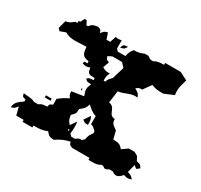

<svg xmlns="http://www.w3.org/2000/svg" viewBox="-116 -671 851 814"><g transform="rotate(30 310.0 -263.5)"><path d="M262.7 -75.4C266.7 -79.6 267.7 -70.2 266.7 -69.2C262.7 -65.1 261.7 -74.4 262.7 -75.4ZM316.8 -170.6 296.8 -140.6C310.8 -131.3 307.8 -131.3 324.8 -131.3V-140.6C324.8 -153 323.8 -159.2 316.8 -170.6ZM136.3 -140.6V-151H108.3V-140.6ZM288.7 -210C304.8 -196.5 313.8 -186.2 334.8 -180V-140.6C347.9 -136.5 351.9 -132.3 362.9 -121V-111.6C350.9 -96.1 348.9 -92 344.9 -72.3L334.8 -63C317.8 -63 320.8 -62 306.8 -52.6H288.7L278.7 -63C280.7 -74.4 280.7 -84.7 280.7 -94C280.7 -102.3 280.7 -110.6 278.7 -121L258.7 -92C245.6 -105.4 244.6 -110.6 240.6 -131.3C257.7 -148.9 258.7 -147.9 258.7 -170.6C276.7 -185.1 281.7 -188.2 288.7 -210ZM224.6 -252.4C223.6 -251.4 224.6 -241 228.6 -245.2C229.6 -246.2 228.6 -256.5 224.6 -252.4ZM563.4 -444.9 571.4 -434.6ZM250.6 -425.2 269.7 -434.6H316.8L334.8 -414.9L316.8 -355.9C305.8 -344.5 300.8 -340.4 296.8 -326.9H288.7V-336.2C288.7 -347.6 289.7 -352.8 296.8 -366.2C277.7 -366.2 274.7 -366.2 258.7 -375.6L269.7 -405.6C254.6 -410.8 255.6 -409.7 250.6 -425.2ZM278.7 -483.2C296.8 -487.3 296.8 -486.3 306.8 -502.9C285.7 -500.8 286.7 -502.9 278.7 -483.2ZM154.4 -502.9 164.4 -493.6ZM477.2 -522.5V-513.2C457.2 -513.2 443.1 -512.2 429.1 -502.9C412 -502.9 415 -503.9 401 -513.2H383C363.9 -504.9 353.9 -502.9 334.8 -502.9C322.8 -487.3 320.8 -483.2 316.8 -463.5H278.7L269.7 -473.9V-513.2C256.7 -511.2 252.6 -510.1 240.6 -513.2L230.6 -483.2H212.5L202.5 -513.2C185.5 -509.1 186.5 -508 174.4 -493.6C169.4 -509.1 169.4 -508 154.4 -513.2C135.3 -509.1 129.3 -511.2 116.3 -493.6H108.3L98.3 -513.2H88.2L78.2 -493.6H70.2V-483.2H60.2C45.1 -470.8 41.1 -467.7 22.1 -463.5L12 -425.2L22.1 -414.9L50.1 -425.2C62.2 -415.9 81.2 -412.8 100.3 -412.8C119.3 -412.8 138.4 -414.9 154.4 -414.9C156.4 -382.8 160.4 -370.4 192.5 -366.2V-355.9C173.4 -355.9 180.5 -359 174.4 -346.6C182.5 -343.5 187.5 -342.4 192.5 -342.4C197.5 -342.4 202.5 -343.5 212.5 -346.6C215.5 -317.6 222.6 -317.6 250.6 -317.6V-307.3C234.6 -306.2 229.6 -307.3 220.6 -297.9C228.6 -288.6 231.6 -287.6 242.6 -287.6H250.6C245.6 -275.2 242.6 -266.9 242.6 -258.6C242.6 -250.3 245.6 -241 250.6 -228.6L192.5 -219.3C192.5 -201.7 193.5 -204.8 202.5 -190.3C183.5 -182 171.4 -173.7 154.4 -160.3V-131.3C139.4 -126.1 141.4 -127.2 136.3 -111.6C117.3 -111.6 111.3 -110.6 98.3 -101.3H78.2C62.2 -110.6 43.1 -108.5 22.1 -111.6C26.1 -95.1 26.1 -96.1 42.1 -92V-82.7C22.1 -67.1 6 -59.9 4 -33C21.1 -37.1 20.1 -38.2 32.1 -52.6L42.1 -13.3H78.2V-4H126.3V-13.3H128.3C153.4 -13.3 170.4 -14.3 192.5 -23.7C205.5 -7.1 208.5 -6.1 230.6 -4C252.6 -18.5 271.7 -27.8 296.8 -33C301.8 -17.5 301.8 -18.5 316.8 -13.3H401V-4H419.1C434.1 -4 447.1 -5 459.2 -13.3H467.2C474.2 -8.1 477.2 -6.1 481.2 -6.1C485.2 -6.1 490.2 -8.1 497.2 -13.3H515.3C522.3 -7.1 529.3 -5 535.3 -5C544.4 -5 554.4 -12.3 563.4 -23.7C573.4 -20.6 578.5 -19.5 583.5 -19.5C587.5 -19.5 592.5 -20.6 601.5 -23.7C591.5 -37.1 587.5 -37.1 571.4 -43.3L581.5 -82.7C590.5 -76.5 593.5 -72.3 595.5 -72.3C597.5 -72.3 600.5 -76.5 609.5 -82.7C599.5 -99.2 599.5 -97.2 581.5 -101.3L571.4 -121L553.4 -131.3H525.3L497.2 -111.6C482.2 -130.3 474.2 -130.3 449.1 -131.3L439.1 -170.6C420.1 -184.1 411 -187.2 411 -210C374.9 -210 393 -253.4 354.9 -258.6L362.9 -317.6C392 -320.7 411 -337.3 439.1 -337.3C442.1 -337.3 446.1 -336.2 449.1 -336.2C442.1 -354.9 439.1 -354.9 421.1 -366.2C435.1 -375.6 432.1 -375.6 449.1 -375.6L477.2 -414.9C496.2 -405.6 513.3 -405.6 535.3 -405.6L581.5 -425.2C580.5 -432.5 579.5 -438.7 579.5 -444.9C579.5 -464.6 585.5 -480.1 591.5 -502.9L553.4 -522.5Z"/></g></svg>

Font: GNUTypewriter
Style: Standard
Weight: 400
Version: Version 001.000